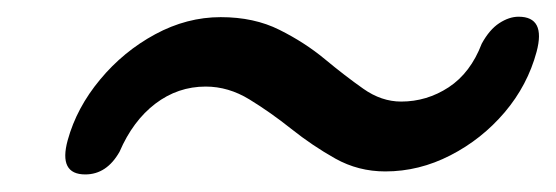

<svg xmlns="http://www.w3.org/2000/svg" viewBox="-20 -456 649 224"><path d="M429.5 -256Q398 -256 371.2 -271Q344.5 -286 320 -305.5Q295.5 -325 271 -340Q246.5 -355 220 -355Q187.5 -355 161.2 -335Q135 -315 119.5 -279Q104.5 -252.5 79.5 -252.5Q48 -252.5 59 -292.5Q69.5 -330.5 96.8 -363.2Q124 -396 161 -416Q198 -436 237.5 -436Q276.5 -436 306 -421.2Q335.5 -406.5 359 -387Q382.5 -367.5 403.8 -352.5Q425 -337.5 448 -337.5Q478 -337.5 503.5 -354.2Q529 -371 542 -405Q551 -421.5 562.5 -429Q574 -436.5 585 -436.5Q617 -436.5 606 -395.5Q595.5 -356.5 568.8 -325Q542 -293.5 505.5 -274.8Q469 -256 429.5 -256Z"/></svg>

Font: Fraunces 72pt Soft
Style: Bold Italic
Weight: 700
Italic angle: -16°
Version: Version 1.000;[b76b70a41]